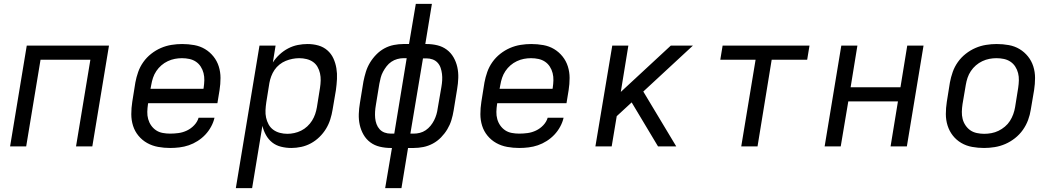

<svg xmlns="http://www.w3.org/2000/svg" viewBox="-20 -755 5440 990"><path d="M32 0 118 -520H542L456 0H372L446 -447H189L115 0Z M857 8Q826 8 795.5 2.5Q765 -3 739 -17.5Q713 -32 694 -55Q675 -78 666 -106.5Q657 -135 657 -166.5Q657 -198 662 -230L678 -330Q683 -357 692.5 -384Q702 -411 719 -435Q736 -459 759.5 -477.5Q783 -496 809.5 -507.5Q836 -519 864 -523.5Q892 -528 919 -528Q951 -528 981.5 -522.5Q1012 -517 1037 -502Q1062 -487 1080.5 -464Q1099 -441 1108 -412.5Q1117 -384 1117 -353Q1117 -322 1112 -290L1101 -223H744L743 -218Q740 -198 739.5 -178.5Q739 -159 744 -141Q749 -123 759.5 -108Q770 -93 785 -83Q800 -73 819 -69.5Q838 -66 857 -66Q879 -66 901 -69Q923 -72 944 -82Q965 -92 981.5 -109.5Q998 -127 1004 -148H1086Q1081 -125 1068.5 -102Q1056 -79 1038.5 -60.5Q1021 -42 999 -28Q977 -14 953.5 -6Q930 2 905.5 5Q881 8 857 8ZM756 -297H1029L1030 -302Q1033 -322 1033.5 -341Q1034 -360 1029.5 -378Q1025 -396 1015 -411.5Q1005 -427 990 -437Q975 -447 956.5 -451Q938 -455 918 -455Q900 -455 881.5 -451.5Q863 -448 845 -439.5Q827 -431 812 -418Q797 -405 786 -388.5Q775 -372 769 -354Q763 -336 760 -318Z M1196 215 1318 -520H1401L1387 -433Q1401 -455 1421.5 -474Q1442 -493 1466 -505.5Q1490 -518 1515.5 -523Q1541 -528 1566 -528Q1595 -528 1621.5 -520.5Q1648 -513 1668 -495.5Q1688 -478 1699 -454Q1710 -430 1714.5 -403Q1719 -376 1717.5 -347.5Q1716 -319 1712 -290L1695 -190Q1691 -165 1683 -139.5Q1675 -114 1661 -91Q1647 -68 1627 -48.5Q1607 -29 1583 -16Q1559 -3 1533 2.5Q1507 8 1482 8Q1455 8 1429 1.5Q1403 -5 1383.5 -20.5Q1364 -36 1351.5 -58.5Q1339 -81 1333 -106L1280 215ZM1462 -65Q1479 -65 1497.5 -69Q1516 -73 1533 -81.5Q1550 -90 1564.5 -103.5Q1579 -117 1589 -133Q1599 -149 1605 -166.5Q1611 -184 1614 -202L1630 -302Q1633 -321 1633.5 -340Q1634 -359 1630 -377Q1626 -395 1617 -410.5Q1608 -426 1593.5 -436Q1579 -446 1560.5 -450.5Q1542 -455 1523 -455Q1506 -455 1488 -451.5Q1470 -448 1453 -441Q1436 -434 1421 -422Q1406 -410 1395.5 -394.5Q1385 -379 1378.5 -361.5Q1372 -344 1369 -327L1353 -227Q1350 -207 1349 -187Q1348 -167 1352 -148.5Q1356 -130 1365 -113.5Q1374 -97 1389 -86Q1404 -75 1423 -70Q1442 -65 1462 -65Z M1966 215 2001 8H1995Q1966 8 1938.5 1.5Q1911 -5 1889.5 -21Q1868 -37 1854.5 -60.5Q1841 -84 1835 -111Q1829 -138 1830 -167Q1831 -196 1836 -225L1854 -335Q1859 -360 1866.5 -384.5Q1874 -409 1887.5 -431.5Q1901 -454 1920 -473.5Q1939 -493 1962 -505.5Q1985 -518 2010.5 -523Q2036 -528 2060 -528H2089L2124 -735H2207L2173 -528H2179Q2208 -528 2235 -521.5Q2262 -515 2283.5 -499Q2305 -483 2318.5 -459.5Q2332 -436 2338 -409Q2344 -382 2343 -353Q2342 -324 2337 -295L2319 -185Q2315 -160 2307.5 -135.5Q2300 -111 2286.5 -88.5Q2273 -66 2254 -46.5Q2235 -27 2211.5 -14.5Q2188 -2 2163 3Q2138 8 2113 8H2084L2050 215ZM1995 -66H2013L2077 -455H2060Q2045 -455 2028.5 -450.5Q2012 -446 1998 -436.5Q1984 -427 1973.5 -413.5Q1963 -400 1955 -385Q1947 -370 1943 -354.5Q1939 -339 1936 -323L1918 -213Q1915 -196 1914 -179Q1913 -162 1914.5 -146Q1916 -130 1921.5 -115Q1927 -100 1937.5 -88.5Q1948 -77 1963 -71.5Q1978 -66 1995 -66ZM2096 -66H2113Q2129 -66 2145 -70Q2161 -74 2175 -83.5Q2189 -93 2200 -106.5Q2211 -120 2218.5 -135Q2226 -150 2230.5 -165.5Q2235 -181 2237 -197L2256 -307Q2259 -324 2260 -341Q2261 -358 2259 -374Q2257 -390 2252 -405Q2247 -420 2236.5 -431.5Q2226 -443 2211 -448.5Q2196 -454 2179 -454H2161Z M2657 8Q2626 8 2595.5 2.5Q2565 -3 2539 -17.5Q2513 -32 2494 -55Q2475 -78 2466 -106.5Q2457 -135 2457 -166.5Q2457 -198 2462 -230L2478 -330Q2483 -357 2492.5 -384Q2502 -411 2519 -435Q2536 -459 2559.5 -477.5Q2583 -496 2609.5 -507.5Q2636 -519 2664 -523.5Q2692 -528 2719 -528Q2751 -528 2781.5 -522.5Q2812 -517 2837 -502Q2862 -487 2880.5 -464Q2899 -441 2908 -412.5Q2917 -384 2917 -353Q2917 -322 2912 -290L2901 -223H2544L2543 -218Q2540 -198 2539.5 -178.5Q2539 -159 2544 -141Q2549 -123 2559.5 -108Q2570 -93 2585 -83Q2600 -73 2619 -69.5Q2638 -66 2657 -66Q2679 -66 2701 -69Q2723 -72 2744 -82Q2765 -92 2781.5 -109.5Q2798 -127 2804 -148H2886Q2881 -125 2868.5 -102Q2856 -79 2838.5 -60.5Q2821 -42 2799 -28Q2777 -14 2753.5 -6Q2730 2 2705.5 5Q2681 8 2657 8ZM2556 -297H2829L2830 -302Q2833 -322 2833.5 -341Q2834 -360 2829.5 -378Q2825 -396 2815 -411.5Q2805 -427 2790 -437Q2775 -447 2756.5 -451Q2738 -455 2718 -455Q2700 -455 2681.5 -451.5Q2663 -448 2645 -439.5Q2627 -431 2612 -418Q2597 -405 2586 -388.5Q2575 -372 2569 -354Q2563 -336 2560 -318Z M3050 0 3137 -520H3220L3181 -281L3439 -520H3553L3297 -283L3467 0H3373L3237 -227L3160 -156L3134 0Z M3802 0 3876 -447H3694L3706 -520H4154L4142 -447H3959L3886 0Z M4232 0 4318 -520H4401L4366 -305H4623L4658 -520H4742L4656 0H4572L4610 -232H4354L4315 0Z M5054 8Q5023 8 4992.5 2.5Q4962 -3 4936.5 -18Q4911 -33 4893 -56Q4875 -79 4866 -107.5Q4857 -136 4857 -167Q4857 -198 4862 -230L4878 -330Q4883 -357 4892.5 -384Q4902 -411 4919 -435Q4936 -459 4959.5 -477.5Q4983 -496 5009.5 -507.5Q5036 -519 5064 -523.5Q5092 -528 5119 -528Q5151 -528 5181.5 -522.5Q5212 -517 5237 -502Q5262 -487 5280.5 -464Q5299 -441 5308 -412.5Q5317 -384 5317 -353Q5317 -322 5312 -290L5295 -190Q5291 -163 5281 -136Q5271 -109 5254 -85Q5237 -61 5213.5 -42.5Q5190 -24 5163.5 -12.5Q5137 -1 5109 3.5Q5081 8 5054 8ZM5055 -65Q5073 -65 5092 -68.5Q5111 -72 5128.5 -80.5Q5146 -89 5161.5 -102Q5177 -115 5187.5 -131.5Q5198 -148 5204.5 -166Q5211 -184 5214 -202L5230 -302Q5233 -322 5233.5 -341Q5234 -360 5229.5 -378Q5225 -396 5215 -411.5Q5205 -427 5190 -437Q5175 -447 5156.5 -451Q5138 -455 5118 -455Q5100 -455 5081.5 -451.5Q5063 -448 5045 -439.5Q5027 -431 5012 -418Q4997 -405 4986 -388.5Q4975 -372 4969 -354Q4963 -336 4960 -318L4943 -218Q4940 -198 4939.5 -179Q4939 -160 4943.5 -142Q4948 -124 4958.5 -108.5Q4969 -93 4983.5 -83Q4998 -73 5017 -69Q5036 -65 5055 -65Z"/></svg>

Font: Iosevka SS04 Extended Oblique
Style: Regular
Weight: 400
Width: 7
Italic angle: -9°
Monospace: yes
Designer: Belleve Invis
Foundry: Belleve Invis
Version: Version 19.0.0; ttfautohint (v1.8.4)